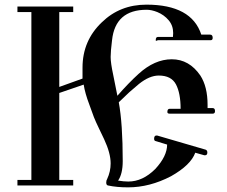

<svg xmlns="http://www.w3.org/2000/svg" viewBox="-20 -798 978 826"><path d="M488 -21Q513 -17 532 -17Q594 -17 648 -71Q699 -126 699 -176L650 -191Q643 -192 643 -201Q643 -215 653 -215Q653 -215 656 -215L865 -154Q872 -151 872 -142Q872 -130 862 -130Q862 -130 859 -130L820 -141Q801 -88 716 -40Q624 8 531 8Q482 8 445 0Q437 -1 437 -13Q437 -22 441 -28Q456 -60 456 -95Q456 -139 428 -199Q422 -212 406.5 -244Q391 -276 384 -294L364 -349Q346 -396 340 -434L235 -398V-24H295V0H55V-24H115V-746H55V-770H295V-746H235V-424L335 -460V-507Q335 -623 418 -702Q496 -778 610 -778Q804 -778 846 -649H884Q895 -649 895 -635Q895 -625 886 -625H661Q658 -625 654 -623Q650 -621 650 -625Q650 -639 659 -639H724Q725 -645 725 -656Q725 -688 705.5 -711Q686 -734 657 -746Q632 -756 611 -756Q476 -756 462 -625Q456 -577 456 -553Q456 -527 467 -476L485 -386Q533 -441 576 -480Q645 -543 719 -543Q794 -543 842 -473Q873 -425 873 -347V-333H895Q905 -333 905 -320Q905 -309 895 -309H710Q700 -309 700 -316Q700 -330 710 -330H757Q757 -397 737 -435Q717 -473 663 -473Q623 -473 578 -437Q562 -424 536 -401L491 -358Q508 -266 508 -105Q508 -50 488 -21Z"/></svg>

Font: Ponomar Unicode TT
Style: Regular
Weight: 400
Designer: Vladislav V. Dorosh, Yuri A.W. Shardt, Nikita Simmons, Aleksandr Andreev
Foundry: Ponomar Project
Version: 1.1